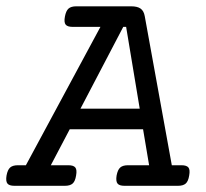

<svg xmlns="http://www.w3.org/2000/svg" viewBox="-45 -600 665 620"><path d="M175.8 -66.4Q192.4 -66.4 198.2 -59.1Q204.1 -51.8 200.7 -33.2Q197.8 -14.6 189.5 -7.3Q181.2 0 164.6 0H1.5Q-15.1 0 -21 -7.3Q-26.9 -14.6 -23.9 -33.2Q-20.5 -51.8 -12.2 -59.1Q-3.9 -66.4 12.7 -66.4H38.6L279.3 -513.2H189.5Q172.9 -513.2 167 -520.5Q161.1 -527.8 164.6 -546.4Q168 -564.9 176.3 -572.3Q184.6 -579.6 201.2 -579.6H378.9Q398.4 -579.6 408.9 -572.3Q419.4 -564.9 422.4 -547.9L509.8 -66.4H541Q557.6 -66.4 563.5 -59.1Q569.3 -51.8 565.9 -33.2Q563 -14.6 554.7 -7.3Q546.4 0 529.8 0H356.9Q340.3 0 334.5 -7.3Q328.6 -14.6 331.5 -33.2Q335 -51.8 343.3 -59.1Q351.6 -66.4 368.2 -66.4H436.5L417 -182.6H180.2L119.1 -66.4ZM214.8 -249H406.2L362.3 -513.2H353Z"/></svg>

Font: Courier Prime
Style: Italic
Weight: 400
Monospace: yes
Designer: Alan Dague-Greene
Foundry: Quote-Unquote Apps
Version: Version 1.202